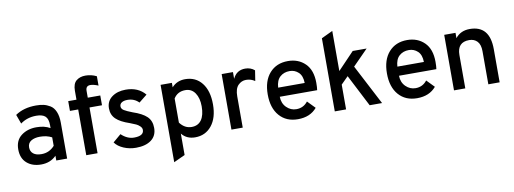

<svg xmlns="http://www.w3.org/2000/svg" viewBox="-69 -1130 4655 1740"><g transform="rotate(-10 2258.5 -260.5)"><path d="M367 0V-44Q313 12 227 12Q146 12 95.5 -32.5Q45 -77 45 -159Q45 -242 102 -285Q159 -328 241 -328Q316 -328 367 -298V-326Q367 -383 341 -407Q315 -431 258 -431Q174 -431 112 -385L81 -470Q158 -523 272 -523Q310 -523 340 -516.5Q370 -510 401 -491.5Q432 -473 449.5 -432Q467 -391 467 -331V0ZM246 -80Q318 -80 367 -135V-213Q320 -238 258 -238Q208 -238 176.5 -218.5Q145 -199 145 -159Q145 -122 171 -101Q197 -80 246 -80Z M747 -421V0H643V-421H567V-511H643V-593Q643 -658 676 -685Q709 -712 760 -712Q814 -712 862 -688V-602Q819 -620 789 -620Q747 -620 747 -574V-511H862V-421Z M1100 12Q1040 12 987 -10.5Q934 -33 907 -71L981 -134Q1036 -82 1098 -82Q1188 -82 1188 -137Q1188 -156 1171 -172Q1154 -188 1137 -195.5Q1120 -203 1082 -218Q998 -246 958.5 -284Q919 -322 919 -382Q919 -448 969.5 -485.5Q1020 -523 1097 -523Q1212 -523 1276 -446L1201 -386Q1160 -429 1097 -429Q1064 -429 1044.5 -416.5Q1025 -404 1025 -382Q1025 -359 1048.5 -344.5Q1072 -330 1124 -310Q1211 -281 1251.5 -242Q1292 -203 1292 -137Q1292 -65 1240.5 -26.5Q1189 12 1100 12Z M1644 12Q1566 12 1521 -44V153L1417 201V-511H1521V-470Q1569 -523 1644 -523Q1741 -523 1797.5 -451.5Q1854 -380 1854 -255Q1854 -131 1796.5 -59.5Q1739 12 1644 12ZM1629 -86Q1688 -86 1719 -129.5Q1750 -173 1750 -255Q1750 -331 1718 -378Q1686 -425 1629 -425Q1557 -425 1521 -367V-145Q1565 -86 1629 -86Z M1979 0V-511H2083V-449Q2117 -523 2197 -523Q2247 -523 2283 -492L2268 -396Q2231 -421 2187 -421Q2145 -421 2114 -389.5Q2083 -358 2083 -287V0Z M2590 12Q2483 12 2420.5 -59.5Q2358 -131 2358 -256Q2358 -381 2421 -452Q2484 -523 2590 -523Q2686 -523 2748 -462Q2810 -401 2810 -284Q2810 -241 2806 -217H2462Q2463 -156 2501.5 -118Q2540 -80 2591 -80Q2657 -80 2697 -132L2765 -62Q2703 12 2590 12ZM2462 -301H2706Q2705 -367 2671 -399Q2637 -431 2590 -431Q2537 -431 2501.5 -399.5Q2466 -368 2462 -301Z M3365 0H3251L3100 -294L3034 -228V0H2930V-673L3034 -722V-353L3185 -511H3313L3173 -369Z M3687 12Q3580 12 3517.5 -59.5Q3455 -131 3455 -256Q3455 -381 3518 -452Q3581 -523 3687 -523Q3783 -523 3845 -462Q3907 -401 3907 -284Q3907 -241 3903 -217H3559Q3560 -156 3598.5 -118Q3637 -80 3688 -80Q3754 -80 3794 -132L3862 -62Q3800 12 3687 12ZM3559 -301H3803Q3802 -367 3768 -399Q3734 -431 3687 -431Q3634 -431 3598.5 -399.5Q3563 -368 3559 -301Z M4343 0V-305Q4343 -366 4315 -395.5Q4287 -425 4241 -425Q4131 -425 4131 -307V0H4027V-511H4131V-462Q4179 -523 4263 -523Q4447 -523 4447 -305V0Z"/></g></svg>

Font: Overpass Light
Style: Bold
Weight: 600
Designer: Delve Withrington, Thomas Jockin
Foundry: Delve Fonts
Version: Version 3.000;DELV;Overpass